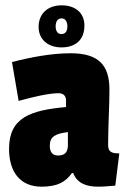

<svg xmlns="http://www.w3.org/2000/svg" viewBox="-20 -691 476 721"><path d="M14 -132C14 -45 56 10 136 10C198 10 227 -9 250 -41H255C270 -2 305 10 349 10C374 10 384 8 413 6L428 -115C398 -115 386 -121 386 -147C386 -216 391 -292 391 -354C391 -447 350 -491 245 -491C173 -491 95 -476 25 -458L50 -312C106 -328 166 -341 200 -341C220 -341 228 -329 228 -313V-289C95 -277 14 -250 14 -132ZM198 -107C177 -107 167 -120 167 -144C167 -179 189 -189 235 -195V-146C235 -119 223 -107 198 -107ZM211 -671C162 -671 125 -642 125 -590C125 -542 161 -513 211 -513C264 -513 297 -542 297 -595C297 -641 265 -671 211 -671ZM189 -592C189 -609 196 -622 211 -622C226 -622 233 -609 233 -592C233 -575 226 -563 211 -563C196 -563 189 -575 189 -592Z"/></svg>

Font: Passion One
Style: Regular
Weight: 400
Designer: Alejandro Lo Celso
Foundry: Fontstage
Version: Version 1.001